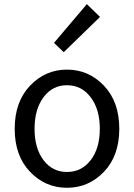

<svg xmlns="http://www.w3.org/2000/svg" viewBox="-20 -892 645 925"><path d="M481 -64.5Q407.2 12.7 302.7 12.7Q198.2 12.7 124.5 -64.5Q50.8 -141.6 50.8 -271.5Q50.8 -401.4 124.5 -479Q198.2 -556.6 302.7 -556.6Q407.2 -556.6 481 -479Q554.7 -401.4 554.7 -271.5Q554.7 -141.6 481 -64.5ZM189.5 -120.6Q232.4 -63.5 302.7 -63.5Q373 -63.5 417 -120.6Q460.9 -177.7 460.9 -271.5Q460.9 -365.2 417 -423.3Q373 -481.4 302.7 -481.4Q232.4 -481.4 189.5 -423.3Q146.5 -365.2 146.5 -271.5Q146.5 -177.7 189.5 -120.6ZM287.1 -640.6 240.2 -685.5 398.4 -872.1 461.9 -810.5Z"/></svg>

Font: GenYoGothic TW TTF Regular
Style: Regular
Weight: 400
Version: Version 1.300